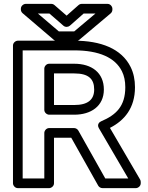

<svg xmlns="http://www.w3.org/2000/svg" viewBox="-20 -946 766 991"><path d="M626.7 -496C626.7 -397.8 579.5 -352.8 502.2 -320C492.9 -316.1 479.2 -303.6 490.4 -284.4L641.9 -25H523.3L384.2 -272.3C379.6 -280.4 370.2 -285 362.4 -285H233.7C218.6 -285 208.7 -270.7 208.7 -260V-25H97V-686H363.5C492.2 -686 574.8 -648 609.5 -577.9C620.7 -555.2 626.7 -528.2 626.7 -496ZM676.7 -496C676.7 -534.4 669.5 -569.4 654.3 -600.1C607.2 -695.2 499.8 -736 363.5 -736H72C61.3 -736 47 -726.1 47 -711V0C47 10.7 56.9 25 72 25H233.7C244.4 25 258.7 15.1 258.7 0V-235H347.8L486.9 12.3C490.7 19.1 499.4 25 508.7 25H681.4C692.1 25 706.4 15.1 706.4 0V-7C706.4 -11.4 705.2 -15.8 703 -19.6L547.4 -285.9C621.7 -323.8 676.7 -387.5 676.7 -496ZM516.1 -484C516.1 -570.7 453.4 -617 363.5 -617H233.7C218.6 -617 208.7 -602.7 208.7 -592V-379C208.7 -363.9 223 -354 233.7 -354H363.5C448.7 -354 516.1 -397.5 516.1 -484ZM466.1 -484C466.1 -431.4 433.4 -404 363.5 -404H258.7V-567H363.5C436.3 -567 466.1 -539.3 466.1 -484ZM340.5 -813.3 411.5 -876H472.5L363.2 -784H283.6L175.8 -876H235.3L307.5 -813.2C317.4 -804.5 332.5 -806.2 340.5 -813.3ZM323.8 -865.3 261.1 -919.8C256.8 -923.6 250.7 -926 244.7 -926H112.7C102 -926 87.7 -916.1 87.7 -901V-897C87.7 -890.1 90.9 -882.8 96.5 -878L258.2 -740C262.4 -736.3 268.5 -734 274.4 -734H372.3C377.8 -734 383.9 -736.1 388.4 -739.9L551.2 -876.9C556.5 -881.4 560.1 -888.6 560.1 -896V-901C560.1 -911.7 550.2 -926 535.1 -926H402C396.1 -926 390 -923.8 385.4 -919.7Z"/></svg>

Font: Asimov
Style: WidOu
Weight: 500
Designer: Google
Version: Version 2.000980; 2014